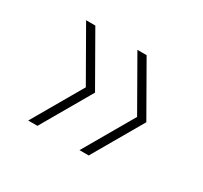

<svg xmlns="http://www.w3.org/2000/svg" viewBox="-85 -576 611 577"><g transform="rotate(30 221.0 -287.0)"><path d="M244 -113 344 -286 244 -461H276L376 -286L276 -113ZM66 -113 166 -286 66 -461H98L198 -286L98 -113Z"/></g></svg>

Font: Gantari Thin
Style: Regular
Weight: 250
Designer: Anugrah Pasau
Foundry: Lafontype
Version: Version 1.000